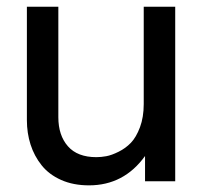

<svg xmlns="http://www.w3.org/2000/svg" viewBox="-20 -540 602 572"><path d="M153.8 -190.9Q153.8 -136.7 182.4 -104.2Q210.9 -71.8 267.1 -71.8Q281.2 -71.8 296.9 -74.7Q312.5 -77.6 333.3 -87.9Q354 -98.1 369.9 -114.5Q385.7 -130.9 397 -160.9Q408.2 -190.9 408.2 -230V-520H502V0H412.1V-75.2Q349.1 12.2 245.1 12.2Q198.2 12.2 162.1 -3.9Q126 -20 104 -47.6Q82 -75.2 71 -109.4Q60.1 -143.6 60.1 -182.1V-520H153.8Z"/></svg>

Font: Aspekta 450
Style: Regular
Weight: 450
Designer: Ivo Dolenc
Version: Version 2.000